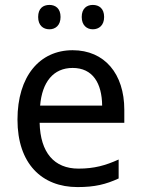

<svg xmlns="http://www.w3.org/2000/svg" viewBox="-20 -750 572 780"><path d="M135 -681C135 -647 155 -631 181 -631C205 -631 226 -647 226 -681C226 -716 205 -730 181 -730C155 -730 135 -716 135 -681ZM312 -681C312 -647 333 -631 357 -631C382 -631 403 -647 403 -681C403 -716 382 -730 357 -730C333 -730 312 -716 312 -681ZM275 -546C141 -546 51 -440 51 -264C51 -85 150 10 295 10C365 10 410 -1 462 -25V-102C409 -78 363 -65 299 -65C200 -65 144 -130 141 -251H485V-304C485 -450 405 -546 275 -546ZM275 -474C357 -474 394 -412 395 -321H143C151 -417 197 -474 275 -474Z"/></svg>

Font: Noto Sans Thai
Style: Regular
Weight: 400
Designer: Monotype Design Team
Foundry: Monotype Imaging Inc.
Version: Version 1.901